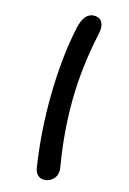

<svg xmlns="http://www.w3.org/2000/svg" viewBox="-193 -889 792 1178"><g transform="rotate(20 202.5 -300.0)"><path d="M252 226.1Q231 226.1 215.3 211.7Q199.7 197.3 193.8 171.9Q140.1 -44.4 122.8 -281.2Q105.5 -518.1 129.9 -715.8Q143.1 -826.2 214.8 -826.2Q245.1 -826.2 260.7 -801Q276.4 -775.9 270 -730Q255.4 -616.2 252.2 -507.6Q249 -398.9 257.3 -293.7Q265.6 -188.5 283 -87.9Q300.3 12.7 328.1 120.1Q340.3 165.5 315.2 195.8Q290 226.1 252 226.1Z"/></g></svg>

Font: Shantell Sans Irregular
Style: Italic
Weight: 600
Italic angle: -11.31°
Designer: Stephen Nixon, Anya Danilova, Shantell Martin
Foundry: Arrow Type
Version: Version 1.006;[9816181b4]